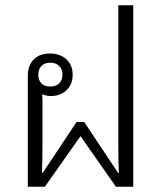

<svg xmlns="http://www.w3.org/2000/svg" viewBox="-20 -712 614 732"><path d="M86 0V-424Q86 -461 108 -484.5Q130 -508 170 -508Q209 -508 233 -486Q257 -464 257 -427Q257 -391 234 -368.5Q211 -346 174 -346Q155 -346 141 -353Q141 -346 141.5 -339.5Q142 -333 142 -326V-177Q142 -142 141.5 -111.5Q141 -81 140 -53H143L272 -247H301L430 -53H433Q432 -80 431.5 -107.5Q431 -135 431 -177V-692H488V0H422L287 -193L151 0ZM172 -382Q193 -382 205.5 -394Q218 -406 218 -427Q218 -448 205.5 -460.5Q193 -473 172 -473Q150 -473 138 -460.5Q126 -448 126 -427Q126 -406 138 -394Q150 -382 172 -382Z"/></svg>

Font: Noto Sans Thai Looped UI Light
Style: Regular
Weight: 300
Designer: Cadson Demak Team
Foundry: Cadson Demak Co., Ltd.
Version: Version 1.000